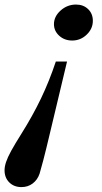

<svg xmlns="http://www.w3.org/2000/svg" viewBox="-88 -554 438 822"><path d="M199 -290.5 127 11Q108.5 89.5 97.2 132.5Q86 175.5 81.5 189.5Q72.5 216 52 231.5Q31.5 247 4 247Q-28 247 -48.2 227Q-68.5 207 -68.5 175Q-68.5 159 -62 139.5Q-55.5 120 -39.8 91.2Q-24 62.5 4 18Q52 -58.5 87.5 -132.5Q123 -206.5 151 -290.5ZM237.5 -534.5Q269 -534.5 289.2 -515Q309.5 -495.5 309.5 -465Q309.5 -431 283.2 -405.8Q257 -380.5 221 -380.5Q188 -380.5 165.5 -401Q143 -421.5 143 -450.5Q143 -483.5 171.5 -509Q200 -534.5 237.5 -534.5Z"/></svg>

Font: Libre Caslon Text SemiBold Italic
Style: Regular
Weight: 600
Italic angle: -22.583°
Designer: Pablo Impallari, Rodrigo Fuenzalida, Katja Schimmel
Foundry: Pablo Impallari, Rodrigo Fuenzalida
Version: Version 2.000